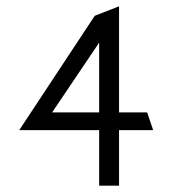

<svg xmlns="http://www.w3.org/2000/svg" viewBox="-20 -593 539 608"><path d="M41 -181H294V-5H357V-181H465L446 -237H357V-573L280 -543ZM145 -237 294 -458V-237Z"/></svg>

Font: Charger Sport
Style: LitExt
Weight: 300
Designer: Jasper
Foundry: Cannot Into Space Fonts
Version: Version 1.1